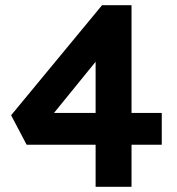

<svg xmlns="http://www.w3.org/2000/svg" viewBox="-20 -723 684 743"><path d="M350 0V-163H83L23 -277L375 -703H489V-286H606V-163H489V0ZM189 -286H350V-484Z"/></svg>

Font: Lexend SemiBold
Style: Regular
Weight: 600
Designer: Bonnie Shaver-Troup, Thomas Jockin
Foundry: Lexend
Version: Version 1.005; ttfautohint (v1.8.3)